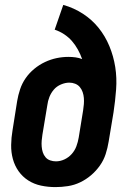

<svg xmlns="http://www.w3.org/2000/svg" viewBox="-20 -755 540 783"><path d="M206 8Q176 8 147.5 2Q119 -4 95.5 -19Q72 -34 56 -56.5Q40 -79 32.5 -106.5Q25 -134 25.5 -164Q26 -194 31 -223L50 -343Q54 -367 62 -391Q70 -415 84.5 -436Q99 -457 119.5 -474Q140 -491 163.5 -502Q187 -513 211 -518Q235 -523 259 -523Q274 -523 288.5 -521Q303 -519 315 -514Q308 -534 297.5 -553Q287 -572 273.5 -587.5Q260 -603 242 -615Q224 -627 203 -634L238 -735Q281 -723 318 -699Q355 -675 382 -641.5Q409 -608 426 -567Q443 -526 450 -481.5Q457 -437 453.5 -390Q450 -343 443 -297L423 -177Q419 -152 411 -127Q403 -102 387.5 -80Q372 -58 351.5 -40.5Q331 -23 307 -11.5Q283 0 257 4Q231 8 206 8ZM208 -97Q226 -97 243 -105Q260 -113 272.5 -127Q285 -141 291.5 -158.5Q298 -176 301 -194L319 -305Q321 -318 322 -330.5Q323 -343 322 -355.5Q321 -368 317 -379.5Q313 -391 305.5 -400Q298 -409 286.5 -413.5Q275 -418 263 -418Q246 -418 228.5 -410.5Q211 -403 199.5 -389.5Q188 -376 181.5 -359.5Q175 -343 173 -326L153 -206Q151 -194 150 -181.5Q149 -169 150 -157Q151 -145 154.5 -134Q158 -123 165.5 -114Q173 -105 184.5 -101Q196 -97 208 -97Z"/></svg>

Font: Iosevka Curly Extrabold
Style: Italic
Weight: 800
Italic angle: -9°
Monospace: yes
Designer: Belleve Invis
Foundry: Belleve Invis
Version: Version 22.1.2; ttfautohint (v1.8.4)